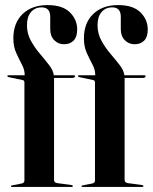

<svg xmlns="http://www.w3.org/2000/svg" viewBox="-20 -735 601 755"><path d="M192.5 -28Q192.5 -17 204.5 -15L260.5 -7.5Q266.5 -6.5 266.5 -3Q266.5 0 262 0H26Q23 0 23 -2.5Q23 -5.5 27.5 -6L65.5 -13.5Q76 -16 76 -25V-410.5Q76 -418.5 69.5 -420L13 -432Q9 -433 9 -435.5Q9 -439 13 -439H77V-441Q77 -461 66 -481.5Q55 -502 43.8 -526.8Q32.5 -551.5 32.5 -584Q32.5 -645 69 -680Q105.5 -715 167 -715Q226 -715 254.8 -686.5Q283.5 -658 283.5 -619Q283.5 -589.5 269.2 -575.2Q255 -561 232 -561Q209 -561 193.2 -577Q177.5 -593 177.5 -620V-669Q177.5 -706 144 -706Q117.5 -706 101.8 -687.5Q86 -669 86 -636Q86 -603 101.2 -575.2Q116.5 -547.5 136.8 -523.8Q157 -500 173.2 -479Q189.5 -458 191.5 -439H270Q275 -439 275 -435.5Q275 -428.5 262.5 -428.5H192.5ZM470 -28Q470 -17 482 -15L538 -7.5Q544 -6.5 544 -3Q544 0 539.5 0H303.5Q300.5 0 300.5 -2.5Q300.5 -5.5 305 -6L343 -13.5Q353.5 -16 353.5 -25V-410.5Q353.5 -418.5 347 -420L290.5 -432Q286.5 -433 286.5 -435.5Q286.5 -439 290.5 -439H354.5V-441Q354.5 -461 343.5 -481.5Q332.5 -502 321.2 -526.8Q310 -551.5 310 -584Q310 -645 346.5 -680Q383 -715 444.5 -715Q503.5 -715 532.2 -686.5Q561 -658 561 -619Q561 -589.5 546.8 -575.2Q532.5 -561 509.5 -561Q486.5 -561 470.8 -577Q455 -593 455 -620V-669Q455 -706 421.5 -706Q395 -706 379.2 -687.5Q363.5 -669 363.5 -636Q363.5 -603 378.8 -575.2Q394 -547.5 414.2 -523.8Q434.5 -500 450.8 -479Q467 -458 469 -439H547.5Q552.5 -439 552.5 -435.5Q552.5 -428.5 540 -428.5H470Z"/></svg>

Font: Fraunces 144pt S000 SemiBold
Style: Regular
Weight: 600
Version: Version 1.000; ttfautohint (v1.8.3)